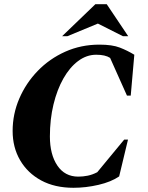

<svg xmlns="http://www.w3.org/2000/svg" viewBox="-20 -882 702 912"><path d="M329 10Q240 10 175.5 -25Q111 -60 75.5 -121Q40 -182 40 -260Q40 -340 71.5 -413.5Q103 -487 159 -545Q215 -603 290 -636.5Q365 -670 452 -670Q513 -670 549 -656Q585 -642 618 -622L601 -428H583L503 -607Q480 -622 437 -622Q391 -622 351 -592Q311 -562 281 -509Q251 -456 234 -385.5Q217 -315 217 -234Q217 -148 252.5 -95.5Q288 -43 352 -43Q374 -43 396.5 -47.5Q419 -52 442 -64L570 -219H588L546 -44Q508 -18 448 -4Q388 10 329 10ZM275 -710 433 -862H487L589 -710H564L445 -770L300 -710Z"/></svg>

Font: Spectral ExtraBold
Style: Italic
Weight: 800
Italic angle: -10°
Designer: Jean-Baptiste Levee
Foundry: Production Type
Version: Version 2.001